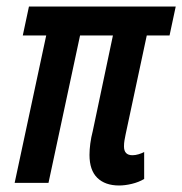

<svg xmlns="http://www.w3.org/2000/svg" viewBox="-20 -562 560 590"><path d="M346 8Q303 8 279 -15.5Q255 -39 255 -86Q255 -102 257.5 -121Q260 -140 265 -159L327 -453H226L129 0H25L122 -453H50L69 -542H520L501 -453H431L366 -149Q364 -139 362.5 -130.5Q361 -122 361 -112Q361 -85 387 -85Q396 -85 406 -88Q416 -91 423 -95V-12Q406 -2 385 3Q364 8 346 8Z"/></svg>

Font: Noto Sans ExtraCondensed SemiBold
Style: Italic
Weight: 600
Width: 2
Italic angle: -12°
Designer: Monotype Design Team
Foundry: Monotype Imaging Inc.
Version: Version 2.013; ttfautohint (v1.8.4.7-5d5b)